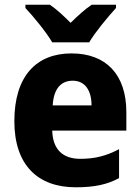

<svg xmlns="http://www.w3.org/2000/svg" viewBox="-20 -786 596 816"><path d="M202 -606H359C385 -650 440 -716 473 -752V-766H370C340 -746 313 -721 280 -689C248 -721 222 -745 192 -766H88V-752C122 -716 177 -649 202 -606ZM284 -559C134 -559 41 -462 41 -271C41 -84 141 10 302 10C382 10 436 -2 486 -29V-152C431 -123 383 -111 321 -111C244 -111 204 -154 202 -231H517V-309C517 -470 430 -559 284 -559ZM289 -443C341 -443 369 -402 369 -338H204C208 -411 241 -443 289 -443Z"/></svg>

Font: Noto Sans Myanmar UI SemiCondensed ExtraBold
Style: Regular
Weight: 800
Width: 4
Designer: Monotype Design Team
Foundry: Monotype Imaging Inc.
Version: Version 2.103